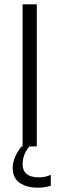

<svg xmlns="http://www.w3.org/2000/svg" viewBox="-20 -680 267 892"><path d="M85 0V-660H151V0ZM157 192Q104 192 71.5 169.5Q39 147 39 100Q39 53 80 0H117Q98 23 91.5 43.5Q85 64 85 83Q85 112 103.5 128Q122 144 163 144Q191 144 216 132V183Q186 192 157 192Z"/></svg>

Font: Lil Grotesk
Style: Regular
Weight: 400
Designer: Bastien Sozeau
Foundry: NBR — Bastien Sozeau
Version: Version 4.002; ttfautohint (v1.8.4.7-5d5b)